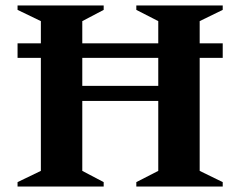

<svg xmlns="http://www.w3.org/2000/svg" viewBox="-20 -680 876 700"><path d="M44 0V-16L129 -57V-469H44V-522H129V-603L44 -644V-660H358V-644L280 -603V-522H557V-603L477 -644V-660H792V-644L708 -603V-522H792V-469H708V-57L792 -16V0H477V-16L557 -57V-312H280V-57L358 -16V0ZM280 -367H557V-469H280Z"/></svg>

Font: Spectral
Style: Bold
Weight: 700
Designer: Jean-Baptiste Levee
Foundry: Production Type
Version: Version 2.001